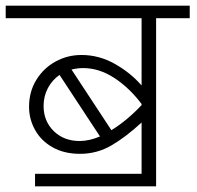

<svg xmlns="http://www.w3.org/2000/svg" viewBox="-40 -654 690 674"><path d="M626 -590H508V0H83V-44H457V-224Q403 -174 352 -144Q301 -114 241 -114Q185 -114 144.5 -137Q104 -160 83 -198Q62 -236 62 -279Q62 -332 87.5 -373.5Q113 -415 155 -438Q197 -461 246 -461Q308 -461 363.5 -429.5Q419 -398 457 -354V-590H-20V-634H626ZM457 -285V-289Q414 -346 361 -380.5Q308 -415 252 -415Q233 -415 211 -410L351 -197Q405 -230 457 -285ZM311 -175 169 -391Q143 -373 128 -344.5Q113 -316 113 -282Q113 -229 148.5 -194Q184 -159 240 -159Q273 -159 311 -175Z"/></svg>

Font: Martel Sans ExtraLight
Style: Regular
Weight: 275
Designer: Dan Reynolds and Mathieu Réguer
Foundry: Dan Reynolds and Mathieu Réguer
Version: Version 1.002; ttfautohint (v1.1) -l 5 -r 5 -G 72 -x 0 -D la